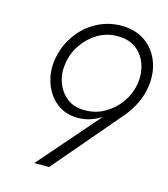

<svg xmlns="http://www.w3.org/2000/svg" viewBox="-107 -794 768 878"><g transform="rotate(15 277.0 -355.0)"><path d="M207 0H137L385 -285Q361 -269 333 -260Q305 -251 273 -251Q214 -252 174 -284Q134 -316 115.5 -367Q97 -418 104 -474Q113 -540 148.5 -593.5Q184 -647 239.5 -678.5Q295 -710 362 -710Q429 -709 474 -677Q519 -645 539.5 -591.5Q560 -538 551 -474Q545 -431 526 -392Q507 -353 482 -323ZM500 -474Q507 -522 492.5 -564.5Q478 -607 443.5 -633Q409 -659 358 -659Q306 -660 263 -634.5Q220 -609 191.5 -567Q163 -525 156 -474Q149 -428 164 -386.5Q179 -345 212 -319Q245 -293 294 -293Q347 -292 391 -317.5Q435 -343 463.5 -384Q492 -425 500 -474Z"/></g></svg>

Font: Jost* Light
Style: Italic
Weight: 300
Italic angle: -10°
Version: Version 3.7